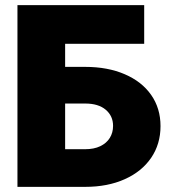

<svg xmlns="http://www.w3.org/2000/svg" viewBox="-20 -727 677 747"><path d="M47.9 -707H541V-556.6H233.4V-466.8H311.5Q398.9 -466.8 465.3 -438.2Q531.7 -409.7 568.1 -357.7Q604.5 -305.7 604.5 -236.3Q604.5 -166.5 568.1 -113Q531.7 -59.6 465.3 -29.8Q398.9 0 311.5 0H47.9ZM419.9 -237.3Q419.9 -275.9 391.4 -300Q362.8 -324.2 311.5 -324.2H233.4V-146.5H311.5Q345.7 -146.5 370.1 -158.2Q394.5 -169.9 407.2 -190.4Q419.9 -210.9 419.9 -237.3Z"/></svg>

Font: Pretendard JP Black
Style: Regular
Weight: 900
Designer: Base glyphs from Inter by Rasmus Andersson; Hangeul glyphs from Noto Sans CJK(Source Han Sans) by Jang Soo-young and Kan
Foundry: Kil Hyung-jin
Version: Version 1.309